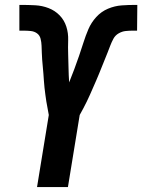

<svg xmlns="http://www.w3.org/2000/svg" viewBox="-20 -763 580 783"><path d="M131 0 179 -294Q177 -308 174 -321.5Q171 -335 169 -349Q167 -363 165 -377Q163 -391 161.5 -405.5Q160 -420 159 -434Q158 -448 157 -462.5Q156 -477 154.5 -491Q153 -505 152 -519.5Q151 -534 150.5 -548Q150 -562 149.5 -576.5Q149 -591 145.5 -605Q142 -619 131 -627Q120 -635 105.5 -636.5Q91 -638 76 -638H59V-743H66Q95 -743 123.5 -741.5Q152 -740 178 -730Q204 -720 223 -700.5Q242 -681 250.5 -654.5Q259 -628 258 -599Q257 -570 258 -541.5Q259 -513 259.5 -484.5Q260 -456 262 -427Q273 -454 283 -481Q293 -508 302.5 -535.5Q312 -563 320.5 -590Q329 -617 340.5 -644Q352 -671 372.5 -693.5Q393 -716 420.5 -727.5Q448 -739 476 -741Q504 -743 532 -743H540L539 -638H522Q507 -638 492.5 -636.5Q478 -635 464 -627Q450 -619 442.5 -605Q435 -591 429.5 -576.5Q424 -562 418.5 -548Q413 -534 407 -519.5Q401 -505 395.5 -491Q390 -477 384 -462.5Q378 -448 372 -434Q366 -420 359.5 -405.5Q353 -391 347 -377Q341 -363 334 -349Q327 -335 320 -321.5Q313 -308 305 -294L257 0Z"/></svg>

Font: Iosevka Term Curly Extrabold
Style: Italic
Weight: 800
Italic angle: -9°
Designer: Belleve Invis
Foundry: Belleve Invis
Version: Version 32.3.0